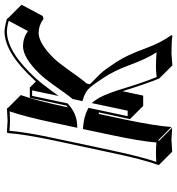

<svg xmlns="http://www.w3.org/2000/svg" viewBox="12 -710 759 822"><g transform="rotate(-90 391.0 -298.5)"><path d="M393.1 -64.5H349.1L292.5 -121.1L321.3 -254.4Q317.9 -254.9 314.9 -254.9L291 -143.6Q263.7 -14.2 258.8 56.6L202.1 0L199.2 2.9L255.9 59.6Q253.9 59.6 205.6 56.6Q205.6 56.6 152.8 59.6L96.2 2.9V0Q121.1 -68.8 148.4 -200.2L200.7 -444.8Q228 -574.2 232.9 -645L235.8 -647.9Q237.8 -647.9 286.1 -645Q286.1 -645 338.9 -647.9V-645L395.5 -588.4Q371.1 -521 343.3 -388.2L342.8 -386.2Q347.2 -390.1 350.6 -393.6L383.8 -549.8H427.7L453.6 -523.9Q457 -527.8 460 -530.8Q576.2 -657.2 667 -658.2Q688.5 -657.7 721.7 -647.9L725.6 -642.1L782.2 -585.4L733.9 -494.6L721.2 -491.2Q694.8 -511.7 660.6 -512.2Q615.2 -510.7 551.3 -445.3Q530.8 -423.8 479 -350.1Q458 -320.8 444.8 -306.2L441.9 -292.5L488.8 -245.6Q502.9 -231 536.1 -180.7Q566.9 -134.3 595.7 -53.7Q620.1 12.2 652.3 56.6L648.4 60.5Q623 56.6 572.8 56.6Q566.4 56.6 522.5 60.5L466.3 3.9Q444.8 -48.3 412.1 -152.8ZM328.6 -130.9 361.3 -285.2 374.5 -267.6Q393.6 -241.7 416.5 -171.9Q420.9 -158.2 428.7 -132.3Q451.2 -59.6 472.7 -6.8Q503.9 -10.3 516.1 -9.8Q547.4 -9.8 578.6 -7.3Q551.3 -47.9 522.9 -125.5Q500 -187.5 471.2 -231.4Q434.1 -288.6 418.9 -301.3Q401.9 -314.9 378.4 -321.8L369.6 -324.2L378.9 -367.7L380.9 -369.6Q391.1 -380.4 439 -448.7Q465.8 -486.3 487.3 -508.8Q554.7 -578.1 604 -579.1Q641.1 -578.6 667 -559.1L670.4 -559.6L713.4 -640.1Q685.5 -647.9 667 -647.9Q579.6 -647 467.3 -524.4Q444.8 -499.5 418.9 -463.9L391.6 -426.3L415.5 -540H392.1L359.9 -388.7L357.9 -386.7Q318.4 -349.6 268.1 -347.2L255.4 -346.7L276.9 -447.3Q303.2 -571.3 325.7 -636.2Q307.1 -634.8 286.1 -634.8Q260.7 -634.8 242.7 -637.2Q236.8 -566.4 210.4 -442.9L158.2 -197.8Q132.3 -75.2 109.4 -8.3Q127.4 -9.8 148.9 -9.8Q174.3 -9.8 192.4 -7.8Q198.2 -78.6 224.6 -202.1L250 -322.3L258.8 -321.8Q304.2 -317.9 334 -302.2L340.8 -298.3L305.2 -130.9Z"/></g></svg>

Font: Linux Biolinum Shadow O
Style: Italic
Weight: 400
Italic angle: -12°
Designer: Philipp H. Poll
Foundry: Philipp H. Poll
Version: Version 0.6.2